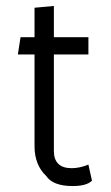

<svg xmlns="http://www.w3.org/2000/svg" viewBox="-20 -625 372 645"><path d="M289 -18Q271 0 224 0Q158 0 135 -34Q96 -71 96 -134V-442H40L49 -500H96V-599L161 -605V-500H277V-442H161V-118Q161 -60 221 -60Q247 -60 277 -72Z"/></svg>

Font: Antic
Style: Regular
Weight: 400
Designer: Santiago Orozco
Foundry: Typemade
Version: Version 1.0012